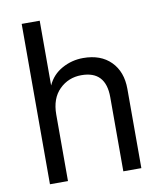

<svg xmlns="http://www.w3.org/2000/svg" viewBox="-85 -834 761 902"><g transform="rotate(-10 295.5 -382.5)"><path d="M80 -765H166V-456Q188 -505 235 -531Q282 -557 336 -557Q420 -557 468 -508.5Q516 -460 516 -378V0H430V-354Q430 -479 314 -479Q252 -479 209 -436.5Q166 -394 166 -317V0H80Z"/></g></svg>

Font: Application
Style: Regular
Weight: 400
Designer: Wei Huang
Foundry: Wei Huang
Version: Version 0.012